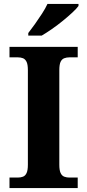

<svg xmlns="http://www.w3.org/2000/svg" viewBox="-20 -951 441 971"><path d="M28 0V-53H70Q84.6 -53 96.3 -57.5Q108 -62 114.5 -76Q121 -90 121 -118V-596Q121 -624.9 114.3 -638.4Q107.6 -652 96.3 -656.5Q85 -661 70 -661H28V-714H373V-661H331Q317.1 -661 305 -656.5Q293 -652 286.5 -638.5Q280 -624.9 280 -596V-118Q280 -90 286.5 -76Q293 -62 305 -57.5Q317.1 -53 331 -53H373V0ZM123 -784Q138 -803 156.5 -829Q175 -855 192.5 -882Q210 -909 220 -931H377V-921Q368 -908 346.5 -888Q325 -868 298 -846Q271 -824 243 -804.5Q215 -785 191 -771H123Z"/></svg>

Font: Noto Serif Tamil
Style: Italic
Weight: 400
Italic angle: -12°
Designer: Indian Type Foundry, Tom Grace, and the Monotype Design Team
Foundry: Monotype Imaging Inc.
Version: Version 2.003